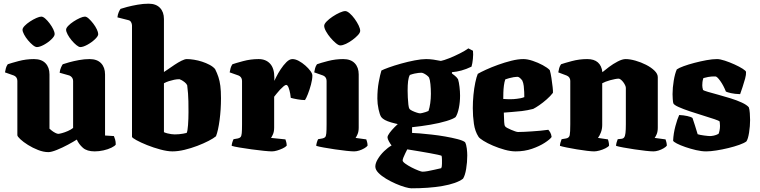

<svg xmlns="http://www.w3.org/2000/svg" viewBox="-20 -820 4115 1040"><path d="M242 4Q216 4 186.5 -7.5Q157 -19 131.5 -35Q106 -51 90 -66Q74 -81 74 -88V-382Q74 -393 68.5 -400.5Q63 -408 55 -411L7 -428Q9 -440 12 -451Q15 -462 22 -472Q39 -478 80 -489Q121 -500 164 -500Q205 -500 226.5 -477.5Q248 -455 248 -417V-123Q252 -119 261 -112Q270 -105 280 -100Q290 -95 296 -95Q301 -95 316 -99Q331 -103 348 -110.5Q365 -118 376 -127V-382Q376 -392 370.5 -399.5Q365 -407 356 -411L303 -426Q305 -442 310.5 -454.5Q316 -467 320 -472Q331 -476 354.5 -482.5Q378 -489 407.5 -494.5Q437 -500 465 -500Q506 -500 527.5 -477.5Q549 -455 549 -417V-86L597 -83Q600 -76 603.5 -64.5Q607 -53 607 -37Q602 -29 583.5 -20Q565 -11 540.5 -5.5Q516 0 493 0Q451 0 429 -19.5Q407 -39 396 -64Q379 -53 348.5 -36.5Q318 -20 288 -8Q258 4 242 4ZM415 -565Q407 -565 394 -575.5Q381 -586 368 -601.5Q355 -617 346.5 -633Q338 -649 338 -659Q338 -668 349.5 -680Q361 -692 378.5 -703.5Q396 -715 413 -722.5Q430 -730 440 -730Q449 -730 461 -719Q473 -708 485 -692.5Q497 -677 504.5 -661Q512 -645 512 -635Q512 -624 494 -607Q476 -590 453 -577.5Q430 -565 415 -565ZM180 -565Q171 -565 158 -575.5Q145 -586 132 -601.5Q119 -617 110.5 -633Q102 -649 102 -659Q102 -668 113.5 -680Q125 -692 142.5 -703.5Q160 -715 177 -722.5Q194 -730 204 -730Q213 -730 225 -719.5Q237 -709 249 -693Q261 -677 268.5 -661.5Q276 -646 276 -635Q276 -624 258.5 -607Q241 -590 218 -577.5Q195 -565 180 -565Z M914 0Q887 0 849.5 -10Q812 -20 777 -34Q742 -48 718.5 -61Q695 -74 695 -79V-682Q695 -691 690 -700Q685 -709 675 -711L616 -726Q618 -743 623.5 -755Q629 -767 633 -772Q644 -776 669 -782.5Q694 -789 725 -794.5Q756 -800 785 -800Q825 -800 846.5 -777.5Q868 -755 868 -717V-430Q875 -434 890.5 -445Q906 -456 925.5 -469Q945 -482 963 -491Q981 -500 992 -500Q1009 -500 1031 -496.5Q1053 -493 1074.5 -486Q1096 -479 1115 -469Q1134 -459 1145 -446Q1156 -424 1163 -403Q1170 -382 1173.5 -355Q1177 -328 1177 -288Q1177 -227 1169.5 -170Q1162 -113 1150 -82Q1137 -71 1110 -57Q1083 -43 1049 -30Q1015 -17 979.5 -8.5Q944 0 914 0ZM926 -92Q938 -92 949.5 -93Q961 -94 972 -96Q983 -98 991 -100Q996 -108 998.5 -142.5Q1001 -177 1001 -213Q1001 -249 1000.5 -271.5Q1000 -294 998.5 -313.5Q997 -333 994 -358Q990 -367 980.5 -374.5Q971 -382 962.5 -386.5Q954 -391 952 -391Q938 -391 923.5 -388Q909 -385 895 -380.5Q881 -376 868 -369V-104Q877 -100 887 -97.5Q897 -95 907.5 -93.5Q918 -92 926 -92Z M1453 0Q1440 0 1409.5 -3Q1379 -6 1343 -11Q1307 -16 1277 -21Q1247 -26 1235 -30Q1235 -37 1238 -47.5Q1241 -58 1245 -66L1268 -70Q1278 -72 1283 -77.5Q1288 -83 1289.5 -98.5Q1291 -114 1291 -147V-382Q1291 -393 1285.5 -400.5Q1280 -408 1272 -411L1224 -428Q1226 -440 1229 -451Q1232 -462 1239 -472Q1256 -478 1297 -489Q1338 -500 1381 -500Q1420 -500 1443 -475Q1466 -450 1466 -400V-382Q1468 -386 1477 -404.5Q1486 -423 1500.5 -445Q1515 -467 1531.5 -483.5Q1548 -500 1564 -500Q1580 -500 1598.5 -490Q1617 -480 1634 -465Q1651 -450 1661.5 -435.5Q1672 -421 1672 -411Q1672 -390 1664.5 -362Q1657 -334 1647.5 -310Q1638 -286 1632 -278Q1614 -278 1591.5 -282Q1569 -286 1555 -290Q1555 -295 1552 -312Q1549 -329 1543.5 -344.5Q1538 -360 1530 -360Q1525 -360 1516 -352.5Q1507 -345 1497 -334.5Q1487 -324 1478.5 -313Q1470 -302 1465 -296V-129Q1465 -107 1458.5 -92.5Q1452 -78 1448 -73L1526 -65Q1528 -60 1530.5 -50.5Q1533 -41 1533 -31Q1526 -23 1511 -16Q1496 -9 1480.5 -4.5Q1465 0 1453 0Z M1898 0Q1885 0 1856.5 -3Q1828 -6 1794.5 -11Q1761 -16 1733 -21Q1705 -26 1693 -30Q1693 -37 1696 -47.5Q1699 -58 1703 -66L1726 -70Q1736 -72 1741 -77Q1746 -82 1747.5 -98Q1749 -114 1749 -147V-382Q1749 -393 1743.5 -400.5Q1738 -408 1730 -411L1682 -428Q1684 -440 1687 -451Q1690 -462 1697 -472Q1716 -479 1756.5 -489.5Q1797 -500 1839 -500Q1880 -500 1901.5 -477.5Q1923 -455 1923 -417V-129Q1923 -107 1916.5 -92.5Q1910 -78 1906 -73L1964 -65Q1966 -60 1968.5 -50.5Q1971 -41 1971 -31Q1966 -24 1953 -16.5Q1940 -9 1925.5 -4.5Q1911 0 1898 0ZM1823 -574Q1814 -574 1799.5 -586Q1785 -598 1770.5 -615Q1756 -632 1746 -650Q1736 -668 1736 -680Q1736 -690 1749 -703.5Q1762 -717 1781.5 -730Q1801 -743 1820 -751.5Q1839 -760 1850 -760Q1860 -760 1874 -748Q1888 -736 1901 -718Q1914 -700 1922.5 -682.5Q1931 -665 1931 -653Q1931 -643 1919 -630Q1907 -617 1889.5 -604Q1872 -591 1854 -582.5Q1836 -574 1823 -574Z M2208 200Q2197 200 2174 193.5Q2151 187 2123.5 175Q2096 163 2071 148Q2046 133 2029.5 116Q2013 99 2013 82Q2013 64 2026.5 41.5Q2040 19 2060.5 -1Q2081 -21 2101 -32Q2094 -41 2086.5 -54.5Q2079 -68 2079 -76Q2079 -85 2090.5 -100.5Q2102 -116 2117.5 -131.5Q2133 -147 2144 -156L2212 -140V-100Q2224 -100 2253 -97.5Q2282 -95 2318.5 -91Q2355 -87 2392 -80.5Q2429 -74 2458 -66.5Q2487 -59 2499 -50Q2506 -37 2508.5 -15.5Q2511 6 2511 22Q2511 59 2505 95Q2499 131 2488 148Q2471 161 2442.5 171Q2414 181 2376.5 187.5Q2339 194 2296 197Q2253 200 2208 200ZM2268 110Q2280 110 2296.5 107Q2313 104 2332.5 99.5Q2352 95 2370 91Q2372 86 2373 81.5Q2374 77 2374 66Q2374 58 2374 45.5Q2374 33 2372 24Q2369 22 2351 18Q2333 14 2307.5 9.5Q2282 5 2256 0.5Q2230 -4 2210.5 -7Q2191 -10 2186 -11Q2181 -1 2175 11Q2169 23 2165 33.5Q2161 44 2161 49Q2161 56 2175.5 66.5Q2190 77 2209.5 87Q2229 97 2246 103.5Q2263 110 2268 110ZM2212 -131Q2176 -139 2147.5 -145Q2119 -151 2098.5 -157Q2078 -163 2065 -170Q2052 -177 2045 -186Q2037 -198 2030.5 -228Q2024 -258 2024 -286Q2024 -335 2031.5 -375.5Q2039 -416 2046 -438Q2057 -444 2086 -454.5Q2115 -465 2152.5 -475.5Q2190 -486 2226.5 -493Q2263 -500 2288 -500Q2307 -500 2328 -497Q2349 -494 2368 -490Q2384 -493 2413 -504.5Q2442 -516 2471.5 -531Q2501 -546 2517 -558L2542 -545Q2544 -525 2541.5 -500.5Q2539 -476 2534 -459Q2505 -445 2479 -438Q2453 -431 2428 -429V-422Q2433 -418 2443 -410.5Q2453 -403 2461 -391Q2466 -375 2469 -349.5Q2472 -324 2472 -302Q2472 -267 2465.5 -235Q2459 -203 2448 -186Q2436 -176 2398.5 -164.5Q2361 -153 2311 -144.5Q2261 -136 2212 -131ZM2256 -206Q2259 -206 2267.5 -208Q2276 -210 2285.5 -213Q2295 -216 2301 -219Q2307 -236 2310.5 -261Q2314 -286 2314 -312Q2314 -339 2311.5 -364Q2309 -389 2304 -400Q2300 -406 2292 -412Q2284 -418 2276 -422Q2268 -426 2262 -426Q2256 -426 2246.5 -425Q2237 -424 2225.5 -421.5Q2214 -419 2200 -414Q2193 -401 2190.5 -380.5Q2188 -360 2188 -329Q2188 -313 2189 -292Q2190 -271 2192 -253.5Q2194 -236 2198 -230Q2202 -225 2213.5 -219.5Q2225 -214 2237.5 -210Q2250 -206 2256 -206Z M2773 0Q2746 0 2713.5 -9Q2681 -18 2650.5 -31Q2620 -44 2598.5 -57.5Q2577 -71 2572 -79Q2553 -108 2547 -149.5Q2541 -191 2541 -234Q2541 -269 2544.5 -305.5Q2548 -342 2554.5 -373Q2561 -404 2568 -420Q2583 -429 2612.5 -442.5Q2642 -456 2678 -469Q2714 -482 2750 -491Q2786 -500 2815 -500Q2837 -500 2865.5 -490.5Q2894 -481 2920 -467Q2946 -453 2958 -440Q2963 -423 2967 -397Q2971 -371 2973.5 -348Q2976 -325 2975 -317Q2961 -299 2941 -281.5Q2921 -264 2901.5 -250.5Q2882 -237 2868 -230Q2836 -222 2807 -218.5Q2778 -215 2753.5 -213.5Q2729 -212 2709 -210Q2710 -176 2711 -158.5Q2712 -141 2716 -136Q2718 -132 2727.5 -127Q2737 -122 2748.5 -117Q2760 -112 2770.5 -108.5Q2781 -105 2786 -105Q2801 -105 2821 -106Q2841 -107 2863 -108.5Q2885 -110 2907.5 -112Q2930 -114 2950 -117Q2955 -112 2960.5 -102.5Q2966 -93 2968 -78Q2959 -65 2930.5 -46.5Q2902 -28 2861.5 -14Q2821 0 2773 0ZM2761 -283Q2771 -284 2780.5 -285Q2790 -286 2800 -288Q2810 -290 2820 -294Q2820 -305 2819.5 -321Q2819 -337 2817 -354Q2815 -371 2809 -384Q2802 -393 2796.5 -397.5Q2791 -402 2787.5 -403Q2784 -404 2782 -404Q2775 -404 2762.5 -402Q2750 -400 2737.5 -396.5Q2725 -393 2717 -390Q2712 -376 2709.5 -356.5Q2707 -337 2706.5 -318Q2706 -299 2706 -284Q2723 -283 2736 -282.5Q2749 -282 2761 -283Z M3198 0Q3186 0 3160 -3Q3134 -6 3104.5 -11Q3075 -16 3050 -21Q3025 -26 3013 -30Q3013 -38 3016 -48Q3019 -58 3022 -66L3046 -70Q3063 -73 3066 -88Q3069 -103 3069 -147V-382Q3069 -392 3064 -399.5Q3059 -407 3049 -411L3004 -428Q3006 -440 3009 -451Q3012 -462 3019 -472Q3036 -478 3077 -489Q3118 -500 3161 -500Q3198 -500 3218.5 -482Q3239 -464 3243 -429Q3256 -440 3278.5 -457Q3301 -474 3326 -487Q3351 -500 3369 -500Q3392 -500 3422 -491.5Q3452 -483 3479.5 -469Q3507 -455 3525 -437.5Q3543 -420 3543 -402V-129Q3543 -107 3537 -93Q3531 -79 3526 -73L3585 -65Q3587 -60 3589.5 -50Q3592 -40 3592 -31Q3587 -24 3574 -16.5Q3561 -9 3546.5 -4.5Q3532 0 3519 0Q3506 0 3478 -3Q3450 -6 3417 -11Q3384 -16 3356.5 -21Q3329 -26 3317 -30Q3317 -38 3320 -48.5Q3323 -59 3326 -66L3345 -68Q3356 -69 3361 -76Q3366 -83 3368 -99.5Q3370 -116 3370 -147V-344Q3370 -350 3366 -358.5Q3362 -367 3356 -375Q3350 -383 3343 -388.5Q3336 -394 3331 -394Q3323 -394 3310.5 -391.5Q3298 -389 3285 -385.5Q3272 -382 3260.5 -377.5Q3249 -373 3242 -369V-143Q3242 -121 3234.5 -102Q3227 -83 3219 -73L3273 -65Q3274 -63 3276.5 -52.5Q3279 -42 3279 -31Q3274 -24 3259 -16.5Q3244 -9 3227 -4.5Q3210 0 3198 0Z M3805 0Q3780 0 3750 -7Q3720 -14 3692.5 -23.5Q3665 -33 3646.5 -42.5Q3628 -52 3626 -58Q3628 -98 3638.5 -137Q3649 -176 3659 -197Q3682 -196 3702.5 -191.5Q3723 -187 3731 -181Q3737 -165 3744.5 -140Q3752 -115 3759 -93Q3771 -89 3794 -86Q3817 -83 3826 -83Q3834 -83 3846.5 -85.5Q3859 -88 3872 -95Q3875 -101 3877.5 -113Q3880 -125 3880 -138Q3880 -146 3879 -153.5Q3878 -161 3878 -162Q3875 -166 3850 -174.5Q3825 -183 3789 -194Q3753 -205 3717 -217Q3681 -229 3655.5 -240.5Q3630 -252 3627 -261Q3625 -269 3624 -284.5Q3623 -300 3623 -310Q3623 -345 3629.5 -383.5Q3636 -422 3646 -444Q3657 -452 3683 -461.5Q3709 -471 3741.5 -479.5Q3774 -488 3806.5 -494Q3839 -500 3864 -500Q3880 -500 3906 -491.5Q3932 -483 3958.5 -471Q3985 -459 4003 -447.5Q4021 -436 4021 -430Q4022 -416 4016 -394Q4010 -372 4002.5 -349.5Q3995 -327 3989 -310Q3959 -311 3939.5 -315.5Q3920 -320 3912 -324Q3899 -357 3881.5 -381.5Q3864 -406 3855 -406Q3843 -406 3834 -405.5Q3825 -405 3815.5 -403Q3806 -401 3790 -397Q3786 -385 3785 -375.5Q3784 -366 3784 -358Q3784 -351 3785 -346Q3786 -341 3788 -333Q3792 -329 3814.5 -322.5Q3837 -316 3870 -307Q3903 -298 3937 -287.5Q3971 -277 3998 -264.5Q4025 -252 4036 -239Q4040 -228 4041.5 -207Q4043 -186 4043 -170Q4043 -137 4037.5 -102Q4032 -67 4023 -54Q4011 -45 3984.5 -35.5Q3958 -26 3925 -18Q3892 -10 3860 -5Q3828 0 3805 0Z"/></svg>

Font: Texturina 12pt Black
Style: Regular
Weight: 900
Designer: Guillermo Torres Carreño
Foundry: Omnibus-Type
Version: Version 1.002